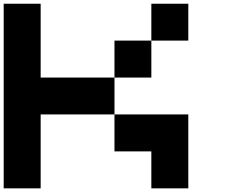

<svg xmlns="http://www.w3.org/2000/svg" viewBox="-20 -820 1240 1040"><path d="M200.2 -399.9H600.1V-200.2H200.2V200.2H0V-799.8H200.2ZM799.8 0H600.1V-200.2H1000V200.2H799.8ZM799.8 -600.1V-399.9H600.1V-600.1ZM1000 -799.8V-600.1H799.8V-799.8Z"/></svg>

Font: QuinqueFive
Style: Regular
Weight: 400
Monospace: yes
Designer: GGBotNet
Foundry: GGBotNet
Version: 1.1